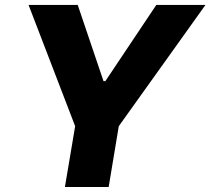

<svg xmlns="http://www.w3.org/2000/svg" viewBox="-20 -747 841 767"><path d="M94.1 -727.3 280.2 -242.9 239.3 0H414.1L454.5 -242.9L800.8 -727.3H604.4L400.9 -422.9H393.5L290.5 -727.3Z"/></svg>

Font: TID UI Extra Bold
Style: Italic
Weight: 800
Italic angle: -9.39999°
Designer: The TID Project Authors
Foundry: Bakken & Bæck
Version: Version 1.001;hotconv 1.0.109;makeotfexe 2.5.65596